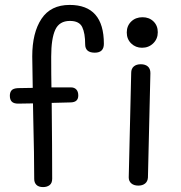

<svg xmlns="http://www.w3.org/2000/svg" viewBox="-20 -760 735 780"><path d="M402 -582Q402 -546 365 -546Q326 -546 326 -580Q326 -625 314 -650Q302 -675 264 -675Q221 -675 204.5 -639Q188 -603 188 -530Q188 -453 189 -405H268Q282 -405 290 -396.5Q298 -388 298 -372Q298 -345 268 -344L190 -342Q192 -154 192 -34Q192 -16 181.5 -8Q171 0 155 0Q137 0 128 -9Q119 -18 119 -33Q119 -125 115 -285L114 -340L54 -339Q36 -339 28 -347Q20 -355 20 -371Q20 -385 27 -393Q34 -401 53 -402L113 -403Q111 -501 111 -531Q111 -627 148.5 -683.5Q186 -740 263 -740Q402 -740 402 -582ZM495 -628Q495 -655 513 -672.5Q531 -690 559 -690Q586 -690 603.5 -673Q621 -656 621 -629Q621 -602 602.5 -584Q584 -566 557 -566Q531 -566 513 -583.5Q495 -601 495 -628ZM503 -39 513 -464Q513 -481 523.5 -490Q534 -499 552 -499Q570 -499 580.5 -490Q591 -481 591 -463L581 -39Q580 -23 569.5 -14.5Q559 -6 542 -6Q524 -6 513.5 -15Q503 -24 503 -39Z"/></svg>

Font: Mali
Style: Regular
Weight: 400
Version: Version 1.000; ttfautohint (v1.6)